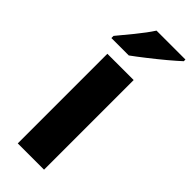

<svg xmlns="http://www.w3.org/2000/svg" viewBox="-252 -796 827 827"><g transform="rotate(45 161.5 -383.0)"><path d="M228 -545.9H67.9V0H228ZM147 -766.1C132.3 -743.2 113.3 -717.8 90.3 -689.5C66.9 -661.1 47.4 -637.7 32.2 -619.1V-606H138.2C154.8 -618.2 175.3 -633.3 199.2 -652.3C223.1 -670.9 246.6 -689.9 269.5 -709C292 -728 310.1 -743.7 323.2 -755.9V-766.1Z"/></g></svg>

Font: Avrile Sans
Style: Bold
Weight: 700
Designer: Monotype Design Team, Google (font), Stefan Peev (BGR Cyrillic), Cristiano Sobral (main changes)
Foundry: The Avrile Sans Project Authors
Version: Version 3.110